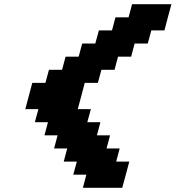

<svg xmlns="http://www.w3.org/2000/svg" viewBox="-20 -895 837 915"><path d="M375 0H562.5Q568.4 -21 579.6 -62.5Q590.8 -104 596.2 -125H533.7L550.3 -187.5H487.8L504.4 -250H441.9L458.5 -312.5H396L413.1 -375H350.6Q356.4 -396 367.4 -437.5Q378.4 -479 383.8 -500H446.3L463.4 -562.5H525.9L542.5 -625H605L621.6 -687.5H684.1L701.2 -750H763.7Q769 -770.5 780 -812.5Q791 -854.5 796.9 -875H609.4L592.8 -812.5H530.3L513.7 -750H451.2L434.1 -687.5H371.6L355 -625H292.5L275.9 -562.5H213.4L196.3 -500H133.8Q128.4 -479 117.2 -437.5Q106 -396 100.6 -375H163.1L146 -312.5H208.5L191.9 -250H254.4L237.8 -187.5H300.3L283.7 -125H346.2L329.1 -62.5H391.6Z"/></svg>

Font: Faithful 32x
Style: SemiboldOblique
Weight: 400
Foundry: Faithful Resource Pack
Version: Version 1.0; January 27, 2023